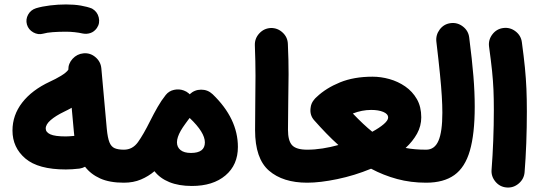

<svg xmlns="http://www.w3.org/2000/svg" viewBox="-20 -769 2419 863"><path d="M36.1 -182.1Q36.1 -251.5 79.8 -307.9Q123.5 -364.3 204.1 -401.9Q230 -413.6 254.2 -428.2Q278.3 -442.9 287.1 -455.6Q286.6 -483.4 306.4 -504.9Q326.2 -526.4 355 -529.3Q385.3 -532.2 408.9 -512.2Q432.6 -492.2 435.5 -461.9L460 -189.9Q463.9 -149.4 471.9 -129.4Q480 -109.4 495.6 -102.8Q511.2 -96.2 536.6 -96.2H537.1Q567.9 -96.2 589.4 -74.5Q610.8 -52.7 610.8 -22Q610.8 8.3 589.4 30.3Q567.9 52.2 537.1 52.2H536.6Q472.7 52.2 430.4 33.2Q388.2 14.2 362.3 -19.5Q350.6 -13.2 337.4 -11.2Q322.3 -9.3 304.7 -8.3Q287.1 -7.3 275.9 -7.3Q151.9 -7.3 94 -56.6Q36.1 -106 36.1 -182.1ZM185.5 -191.4Q185.5 -174.8 206.1 -165.3Q226.6 -155.8 275.9 -155.8Q282.2 -155.8 292.7 -156.5Q303.2 -157.2 314 -158.2Q313 -167.5 312 -177.2L302.2 -284.7Q286.1 -275.4 267.6 -266.6Q230 -248.5 207.8 -229.2Q185.5 -210 185.5 -191.4ZM101.1 -658.7Q94.7 -681.6 106.2 -702.9Q117.7 -724.1 141.6 -731.9Q168.9 -740.2 205.1 -744.6Q241.2 -749 276.9 -749Q314 -749 343.5 -743.9Q373 -738.8 393.6 -730.5Q417.5 -716.8 423.8 -690.7Q430.2 -664.6 415.5 -643.1Q403.3 -626 386 -620.4Q368.7 -614.7 350.1 -618.7Q335.9 -622.1 315.7 -624.3Q295.4 -626.5 276.9 -626.5Q244.1 -626.5 217.5 -624.5Q190.9 -622.6 174.3 -617.7Q151.4 -611.3 129.6 -623.5Q107.9 -635.7 101.1 -658.7Z M462.9 -22Q462.9 -52.7 484.9 -74.5Q506.8 -96.2 537.1 -96.2Q575.7 -96.2 600.1 -130.1Q624.5 -164.1 654.8 -225.1Q671.4 -258.3 688.5 -288.1Q705.6 -317.9 723.6 -340.3L725.1 -342.3Q739.7 -360.4 762.5 -365.2Q785.2 -370.1 806.2 -362.3Q818.4 -357.9 828.1 -349.6Q830.6 -347.7 832.5 -345.2Q854 -365.7 883.8 -366Q913.6 -366.2 935.5 -345.7Q1049.3 -236.3 1049.3 -108.4Q1049.3 -27.8 993.4 19.5Q937.5 66.9 842.3 66.9Q783.7 66.9 741.2 49.6Q698.7 32.2 674.3 0.5Q647.5 23.4 613.5 37.8Q579.6 52.2 537.1 52.2Q506.8 52.2 484.9 30.3Q462.9 8.3 462.9 -22ZM775.4 -129.4Q775.4 -107.4 791.5 -94.5Q807.6 -81.5 838.4 -81.5Q900.9 -81.5 900.9 -128.9Q900.9 -173.8 833 -238.3L832.5 -238.8Q829.1 -234.4 825.7 -230Q818.4 -220.7 812.5 -211.9Q801.3 -196.8 792.5 -181.6Q775.4 -151.4 775.4 -129.4Z M1126.5 -184.1Q1126.5 -249 1127.4 -307.9Q1128.4 -366.7 1128.4 -428.7Q1128.4 -490.7 1125.5 -565.4Q1124.5 -596.2 1145.5 -618.9Q1166.5 -641.6 1196.8 -643.1Q1227.1 -644 1250 -623Q1272.9 -602.1 1273.9 -571.3Q1277.3 -498 1277.1 -435.3Q1276.9 -372.6 1275.6 -312.5Q1274.4 -252.4 1274.4 -186Q1274.4 -135.7 1293.2 -116Q1312 -96.2 1360.8 -96.2H1361.3Q1392.1 -96.2 1413.6 -74.5Q1435.1 -52.7 1435.1 -22Q1435.1 8.3 1413.6 30.3Q1392.1 52.2 1361.3 52.2H1360.8Q1251.5 52.2 1189 -2Q1126.5 -56.2 1126.5 -184.1Z M1287.1 -22Q1287.1 -52.7 1309.1 -74.5Q1331.1 -96.2 1361.3 -96.2Q1394.5 -96.2 1430.2 -101.8Q1465.8 -107.4 1501 -117.2Q1473.1 -142.1 1446 -170.2Q1418.9 -198.2 1392.1 -228.5Q1371.6 -251.5 1376 -283.7Q1377.9 -303.7 1390.1 -318.8Q1396 -327.1 1403.8 -333.5Q1445.3 -373 1508.1 -398.7Q1570.8 -424.3 1654.3 -424.3Q1691.9 -424.3 1730.5 -413.6Q1769 -402.8 1801.5 -380.4Q1834 -357.9 1853.8 -323.5Q1873.5 -289.1 1873.5 -241.7Q1873.5 -202.6 1854.5 -168.2Q1835.4 -133.8 1803.2 -104Q1843.3 -96.2 1895 -96.2H1895.5Q1926.3 -96.2 1947.8 -74.5Q1969.2 -52.7 1969.2 -22Q1969.2 8.3 1947.8 30.3Q1926.3 52.2 1895.5 52.2H1895Q1826.2 52.2 1764.9 35.6Q1703.6 19 1647.9 -10.7Q1573.7 20 1496.1 36.1Q1418.5 52.2 1361.3 52.2Q1331.1 52.2 1309.1 30.3Q1287.1 8.3 1287.1 -22ZM1648.4 -274.9Q1606.9 -274.9 1565.9 -258.8Q1614.3 -208 1653.3 -176.8Q1685.5 -194.3 1705.1 -211.2Q1724.6 -228 1724.6 -240.7Q1724.6 -256.8 1702.9 -265.9Q1681.2 -274.9 1648.4 -274.9Z M1821.3 -22Q1821.3 -52.7 1843.3 -74.5Q1865.2 -96.2 1895.5 -96.2Q1933.6 -96.2 1950.9 -136.5Q1968.3 -176.8 1968.3 -262.2Q1968.3 -295.4 1965.8 -336.4Q1963.4 -377.4 1957.5 -436.3Q1951.7 -495.1 1941.4 -581.5Q1938 -611.8 1956.5 -636.5Q1975.1 -661.1 2005.4 -665Q2035.6 -668.9 2060.3 -650.1Q2085 -631.3 2088.9 -601.1Q2102.1 -498.5 2107.9 -426.5Q2113.8 -354.5 2113.8 -289.1Q2113.8 -167 2092 -91.8Q2070.3 -16.6 2022.2 17.8Q1974.1 52.2 1895.5 52.2Q1865.2 52.2 1843.3 30.3Q1821.3 8.3 1821.3 -22Z M2178.2 -559.6Q2174.3 -589.8 2193.1 -614.5Q2211.9 -639.2 2242.2 -643.1Q2272.5 -647 2297.1 -628.2Q2321.8 -609.4 2325.7 -579.1Q2334.5 -514.2 2339.4 -464.8Q2344.2 -415.5 2346.2 -369.4Q2348.1 -323.2 2348.1 -267.6Q2348.1 -196.8 2345.5 -125.7Q2342.8 -54.7 2337.9 5.4Q2335.4 35.6 2311.5 55.9Q2287.6 76.2 2257.3 73.7Q2226.6 71.3 2206.8 47.4Q2187 23.4 2189.5 -6.3Q2194.3 -66.9 2197 -137Q2199.7 -207 2199.7 -274.9Q2199.7 -325.2 2198 -365.2Q2196.3 -405.3 2191.7 -450.2Q2187 -495.1 2178.2 -559.6Z"/></svg>

Font: Mikhak-FD ExtraBold
Style: Regular
Weight: 800
Designer: Amin Abedi
Version: Version 3.2